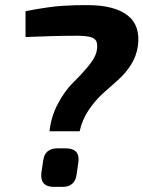

<svg xmlns="http://www.w3.org/2000/svg" viewBox="-20 -732 562 752"><path d="M80 -587V-688Q88 -690 110.5 -694Q133 -698 140.5 -699Q148 -700 167 -703Q186 -706 198.5 -707Q211 -708 231 -709.5Q251 -711 273 -711.5Q295 -712 321 -712Q428 -712 479.5 -672Q531 -632 520 -551Q514 -511 492.5 -477.5Q471 -444 442 -418.5Q413 -393 383.5 -366.5Q354 -340 328 -302Q302 -264 292 -218H174Q180 -276 207.5 -327Q235 -378 265.5 -407.5Q296 -437 324 -470.5Q352 -504 358 -529Q366 -567 350 -579.5Q334 -592 286 -592Q193 -592 80 -587ZM205 -151H237Q294 -151 287 -97L280 -49Q274 0 224 0H192Q136 0 142 -55L149 -102Q155 -151 205 -151Z"/></svg>

Font: Ezarion
Style: Bold Italic
Weight: 700
Italic angle: -8°
Designer: Natanael Gama
Version: Version 1.001;PS 001.001;hotconv 1.0.70;makeotf.lib2.5.58329